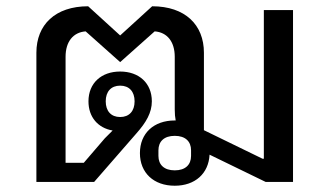

<svg xmlns="http://www.w3.org/2000/svg" viewBox="-20 -580 1054 612"><path d="M537 12C602 12 645 -27 648 -87L827 0H914V-548H821V-74H817L630 -165V-412C630 -501 570 -560 465 -560L363 -467L261 -560C156 -560 96 -501 96 -412V0H280L415 -155C446 -190 464 -221 464 -257C464 -315 423 -352 363 -352C303 -352 262 -315 262 -257C262 -207 292 -172 339 -164L314 -139L247 -61H189V-399C189 -447 213 -477 253 -480L363 -382L473 -480C513 -477 537 -447 537 -399V-231C537 -217 538 -206 540 -196H537C470 -196 426 -155 426 -92C426 -29 470 12 537 12ZM537 -37C503 -37 485 -55 485 -83V-101C485 -129 503 -147 537 -147C571 -147 589 -129 589 -101V-83C589 -55 571 -37 537 -37ZM363 -207C334 -207 317 -226 317 -257C317 -288 334 -307 363 -307C392 -307 409 -288 409 -257C409 -226 392 -207 363 -207Z"/></svg>

Font: IBM Plex Thai Looped Text
Style: Regular
Weight: 450
Designer: Mike Abbink, Paul van der Laan, Pieter van Rosmalen, Ben Mitchell, Mark Frömberg
Foundry: Bold Monday
Version: Version 1.0